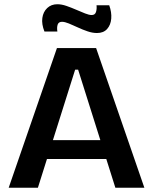

<svg xmlns="http://www.w3.org/2000/svg" viewBox="-20 -887 723 907"><path d="M21 0 249 -660H434L662 0H525L349 -558H335L159 0ZM143 -136V-225H558V-136ZM438 -731Q417 -731 393.5 -739Q370 -747 347.5 -757.5Q325 -768 305.5 -776Q286 -784 273 -784Q257 -784 252.5 -771Q248 -758 251 -738H190Q176 -773 180 -802Q184 -831 203 -849Q222 -867 251 -867Q271 -867 294 -859Q317 -851 340 -841Q363 -831 382 -823.5Q401 -816 413 -816Q429 -816 433.5 -830.5Q438 -845 436 -862H496Q508 -829 505.5 -799Q503 -769 486 -750Q469 -731 438 -731Z"/></svg>

Font: Bricolage Grotesque 16pt SemiBold
Style: Regular
Weight: 600
Version: Version 1.001;gftools[0.9.33.dev8+g029e19f]